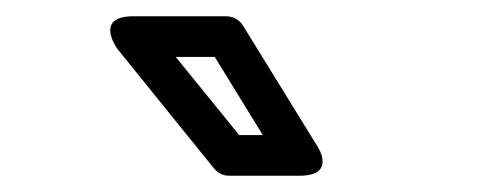

<svg xmlns="http://www.w3.org/2000/svg" viewBox="-20 -764 589 236"><path d="M274 -598 196 -694H244L303 -598ZM243 -557C248 -551 254 -548 262 -548H348C396 -548 369 -586 369 -586L279 -732C275 -739 267 -744 258 -744H144C94 -744 125 -703 125 -703Z"/></svg>

Font: Falling Sky
Style: Ou
Weight: 400
Designer: Paul D. Hunt
Foundry: Adobe Systems Incorporated
Version: Version 1.02